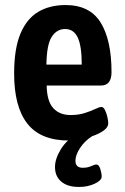

<svg xmlns="http://www.w3.org/2000/svg" viewBox="-20 -550 494 761"><path d="M253 7Q141 7 88.5 -60Q36 -127 36 -258Q36 -357 61 -416.5Q86 -476 131.5 -503Q177 -530 240 -530Q336 -530 379 -460.5Q422 -391 422 -264Q422 -211 380 -211H165Q166 -149 191 -121.5Q216 -94 260 -94Q291 -94 316 -102Q341 -110 357.5 -118Q374 -126 382 -126Q390 -126 396 -114Q402 -102 405.5 -86.5Q409 -71 409 -61Q409 -47 394 -35Q379 -23 354.5 -13.5Q330 -4 303.5 1.5Q277 7 253 7ZM164 -294H304Q304 -368 288 -401.5Q272 -435 238 -435Q205 -435 185 -404Q165 -373 164 -294ZM293 191Q248 191 223 170Q198 149 198 112Q198 79 221.5 41Q245 3 285 -17L345 -10Q315 9 297 37Q279 65 279 87Q279 115 308 115Q327 115 341 108.5Q355 102 362 102Q372 102 377.5 119.5Q383 137 383 150Q383 165 355.5 178Q328 191 293 191Z"/></svg>

Font: Asap Condensed SemiBold
Style: Regular
Weight: 600
Width: 3
Designer: Pablo Cosgaya
Foundry: Omnibus-Type
Version: Version 3.001; ttfautohint (v1.8.4.7-5d5b)